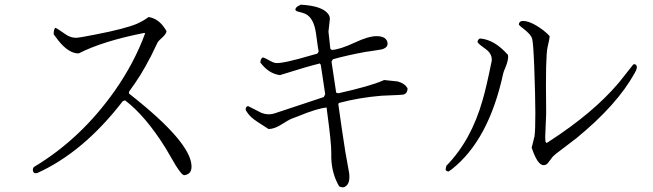

<svg xmlns="http://www.w3.org/2000/svg" viewBox="-20 -766 2800 823"><path d="M516 -336 506 -332Q337 -113 139 -24Q123 -21 121 -35Q120 -43 125 -50Q326 -170 472 -377Q556 -497 602 -623L599 -625Q421 -590 317 -537Q275 -537 232 -590L210 -619Q210 -640 217 -647Q227 -643 258 -621Q281 -604 305 -604Q319 -604 384 -617Q519 -643 569 -665Q597 -678 617 -693Q664 -686 694 -632Q692 -619 670 -600Q660 -591 656 -585Q653 -580 626 -523Q624 -520 623 -518Q585 -443 533 -373V-365Q801 -155 801 -52Q801 -19 770 -15Q760 -14 732 -59L690 -131Q604 -269 516 -336Z M1727 -387Q1727 -367 1711 -361Q1705 -359 1623 -356H1619Q1520 -348 1434 -325L1430 -321Q1444 -219 1460 -117L1477 -22V-20Q1481 20 1461 33Q1451 41 1434 33Q1402 -21 1400 -90Q1400 -100 1400 -114Q1400 -156 1382 -288Q1381 -297 1380 -305Q1341 -302 1256 -267Q1238 -260 1227 -256Q1221 -254 1179 -228Q1153 -213 1131 -213Q1073 -249 1058 -263Q1042 -278 1033 -295Q1033 -311 1044 -311L1101 -282Q1130 -271 1157 -280L1368 -350L1374 -362L1355 -488L1351 -494Q1297 -481 1180 -444Q1132 -450 1096 -498Q1096 -513 1106 -520Q1114 -519 1142 -503Q1153 -497 1161 -496Q1190 -492 1318 -530Q1332 -534 1340 -536L1346 -545Q1344 -551 1335 -619Q1326 -690 1288 -707Q1284 -709 1280 -710L1252 -718Q1249 -720 1246 -723Q1246 -736 1264 -743Q1267 -745 1269 -746Q1360 -741 1386 -707Q1394 -697 1394 -685L1388 -631V-630L1396 -557L1402 -552Q1435 -553 1502 -584Q1559 -611 1594 -611Q1633 -611 1640 -587Q1646 -566 1624 -557Q1621 -556 1619 -555Q1612 -553 1557 -545Q1553 -545 1549 -544Q1467 -529 1407 -512L1401 -502L1421 -369L1430 -366Q1568 -397 1622 -421L1626 -423L1684 -417Q1715 -409 1727 -387Z M2259 -133 2271 -181Q2279 -235 2270 -479Q2266 -583 2261 -600Q2256 -618 2225 -642Q2210 -653 2204 -660Q2204 -673 2217 -676Q2252 -679 2309 -636Q2327 -622 2336 -611Q2336 -601 2327 -563Q2318 -525 2321 -303Q2321 -287 2321 -277L2317 -178Q2317 -169 2318 -160L2322 -153Q2326 -154 2334 -160Q2523 -282 2633 -412L2690 -484Q2692 -486 2693 -488Q2699 -494 2706 -488Q2716 -478 2700 -452Q2625 -316 2450 -173L2366 -109Q2357 -102 2349 -94L2327 -65Q2319 -58 2310 -58Q2284 -58 2259 -133ZM2157 -531Q2162 -513 2145 -473Q2139 -460 2137 -451Q2075 -165 1916 -40Q1910 -36 1903 -31Q1893 -31 1890 -39L1893 -55Q2000 -164 2049 -338Q2065 -393 2086 -497Q2088 -505 2088 -510Q2088 -538 2060 -557Q2034 -575 2027 -585Q2027 -596 2037 -601Q2099 -597 2157 -531Z"/></svg>

Font: cwTeXKai
Style: Medium
Weight: 500
Version: Version 1.17